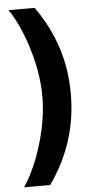

<svg xmlns="http://www.w3.org/2000/svg" viewBox="-62 -774 514 1011"><g transform="rotate(-5 195.0 -268.5)"><path d="M161.1 199.2H23.4Q58.1 148.9 89.8 71.3Q121.6 -6.3 141.4 -95.9Q161.1 -185.5 161.1 -269.5Q161.1 -353 141.4 -442.6Q121.6 -532.2 89.8 -609.6Q58.1 -687 23.4 -737.3H161.1Q234.4 -634.8 272.9 -518.8Q311.5 -402.8 311.5 -269.5Q311.5 -12.2 161.1 199.2Z"/></g></svg>

Font: Pretendard JP
Style: Bold
Weight: 700
Designer: Base glyphs from Inter by Rasmus Andersson; Hangeul glyphs from Noto Sans CJK(Source Han Sans) by Jang Soo-young and Kan
Foundry: Kil Hyung-jin
Version: Version 1.309